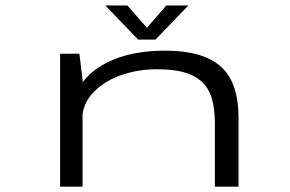

<svg xmlns="http://www.w3.org/2000/svg" viewBox="-20 -702 1090 722"><path d="M688.5 -681.5 564.5 -553H499.5L376 -681.5H459L532.5 -597.5L605.5 -681.5ZM206 0V-500H278.5L290.5 -402V-392.5Q332.5 -448.5 412.2 -480Q492 -511.5 601 -511.5Q742 -511.5 809.5 -452.5Q877 -393.5 877 -257.5V0H788V-238.5Q788 -297 775 -336.5Q762 -376 734 -399Q706 -422 666.5 -431.8Q627 -441.5 569.5 -441.5Q501 -441.5 440 -421Q379 -400.5 338 -361.5Q297 -322.5 290.5 -273V0Z"/></svg>

Font: League Mono Extended Light
Style: Regular
Weight: 300
Width: 9
Designer: Tyler Finck
Foundry: The League of Moveable Type / Tyler Finck
Version: Version 2.210